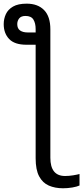

<svg xmlns="http://www.w3.org/2000/svg" viewBox="-28 -785 453 1045"><path d="M117.2 -765.1Q177.7 -765.1 211.9 -730.2Q246.1 -695.3 246.1 -625V73.7Q246.1 172.9 326.2 172.9Q347.7 172.9 370.1 169.2Q392.6 165.5 404.8 162.1V224.6Q391.1 231 366 235.4Q340.8 239.7 314.9 239.7Q271.5 239.7 237.8 225.1Q204.1 210.4 185.1 174.8Q166 139.2 166 76.2V-541.5H116.2Q51.3 -541.5 21.7 -572.8Q-7.8 -604 -7.8 -653.8Q-7.8 -682.6 3.9 -708Q15.6 -733.4 43 -749.3Q70.3 -765.1 117.2 -765.1ZM110.8 -698.2Q86.9 -698.2 76.4 -684.8Q65.9 -671.4 65.9 -653.8Q65.9 -629.9 81.3 -619.1Q96.7 -608.4 122.1 -608.4H166V-626.5Q166 -658.7 153.8 -678.5Q141.6 -698.2 110.8 -698.2Z"/></svg>

Font: Open Sans
Style: Regular
Weight: 400
Designer: Monotype Design Team
Foundry: Monotype Imaging Inc.
Version: Version 3.000; ttfautohint (v1.8.4)